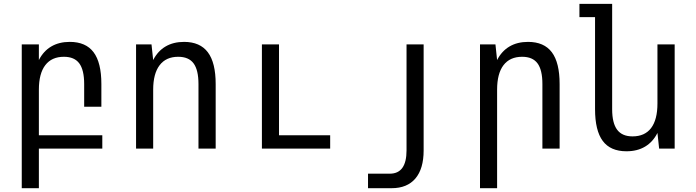

<svg xmlns="http://www.w3.org/2000/svg" viewBox="-20 -780 3652 1008"><path d="M184.1 208V0H517.1V-69.8H184.1V-309.1Q184.1 -394 217.8 -438Q251.5 -481.9 315.4 -481.9Q370.6 -481.9 396.2 -447.3Q421.9 -412.6 421.9 -338.9V-219.7H512.2V-338.9Q512.2 -451.2 471.4 -505.6Q430.7 -560.1 346.2 -560.1Q290 -560.1 249 -535.9Q208 -511.7 184.1 -464.8V-546.9H94.2V208Z M784.2 0V-309.1Q784.2 -393.1 817.9 -437.5Q851.6 -481.9 915.5 -481.9Q970.7 -481.9 996.3 -447.3Q1022 -412.6 1022 -338.9V0H1112.3V-338.9Q1112.3 -450.7 1071.3 -505.4Q1030.3 -560.1 946.3 -560.1Q890.1 -560.1 849.1 -535.9Q808.1 -511.7 784.2 -464.8L775.4 -546.9H694.3V0Z M1713.4 0V-69.8H1444.8V-546.9H1355V0Z M2036.1 208Q2117.7 208 2160.9 157Q2204.1 106 2204.1 9.8V-546.9H2114.3V9.8Q2114.3 131.8 2026.4 131.8H1912.1V208Z M2589.8 208V-309.1Q2589.8 -394 2623.5 -438Q2657.2 -481.9 2721.2 -481.9Q2776.4 -481.9 2802 -447.3Q2827.6 -412.6 2827.6 -338.9V0H2918V-338.9Q2918 -451.2 2877.2 -505.6Q2836.4 -560.1 2752 -560.1Q2695.8 -560.1 2654.8 -535.9Q2613.8 -511.7 2589.8 -464.8L2581.1 -546.9H2500V208Z M3431.6 -82 3440.4 0H3522V-546.9H3431.6V-236.8Q3431.6 -151.9 3398.4 -107.9Q3365.2 -64 3300.8 -64Q3246.1 -64 3220 -98.9Q3193.8 -133.8 3193.8 -207V-759.8H3022V-689.9H3104V-207Q3104 -94.7 3144.3 -40.3Q3184.6 14.2 3269 14.2Q3325.7 14.2 3366.7 -10.3Q3407.7 -34.7 3431.6 -82Z"/></svg>

Font: Hack Dev
Style: Regular
Weight: 400
Designer: Christopher Simpkins
Foundry: Christopher Simpkins
Version: Version 2.0315